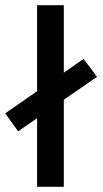

<svg xmlns="http://www.w3.org/2000/svg" viewBox="-24 -720 398 740"><path d="M46 -214 -4 -283 298 -493 350 -424ZM119 0V-700H222V0Z"/></svg>

Font: Inclusive Sans Medium
Style: Regular
Weight: 500
Designer: Olivia King
Foundry: Olivia King
Version: Version 2.004